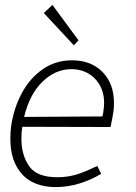

<svg xmlns="http://www.w3.org/2000/svg" viewBox="-20 -750 553 780"><path d="M70 -231Q67 -213 67 -185Q67 -121 98 -75.5Q129 -30 213 -30Q254 -30 290.5 -41Q327 -52 375 -76L391 -44Q350 -19 302.5 -4.5Q255 10 207 10Q117 10 69.5 -42.5Q22 -95 22 -186Q22 -210 25 -235Q35 -308 67.5 -369.5Q100 -431 152.5 -468Q205 -505 272 -505Q350 -505 396.5 -457.5Q443 -410 443 -332Q443 -310 441 -298Q437 -270 429 -234L71 -235ZM78 -275 396 -277Q399 -287 401 -305Q403 -323 403 -331Q403 -392 365.5 -430.5Q328 -469 270 -469Q205 -469 152.5 -418Q100 -367 78 -275ZM158 -697 193 -730 299 -586 280 -566Z"/></svg>

Font: Bellota Text Light
Style: Italic
Weight: 300
Italic angle: -7.5°
Designer: Kemie Guaida
Foundry: Kemie Guaida
Version: Version 4.001